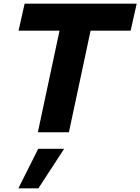

<svg xmlns="http://www.w3.org/2000/svg" viewBox="-20 -720 764 1045"><path d="M186 0 304 -553H81L114 -700H724L691 -553H473L355 0ZM80 305 188 90H329L189 305Z"/></svg>

Font: Red Hat Text
Style: Bold Italic
Weight: 700
Italic angle: -12°
Designer: Pentagram, MCKL
Foundry: Pentagram, MCKL
Version: Version 1.023; ttfautohint (v1.8.3)